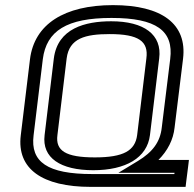

<svg xmlns="http://www.w3.org/2000/svg" viewBox="-20 -704 757 749"><path d="M707 0 714 -55 717 -80H692H598C634 -116 656 -159 661 -206L694 -474C711 -611 611 -684 421 -684C231 -684 114 -610 97 -473L61 -176C45 -45 145 25 334 25H679H704L707 0ZM660 -25H340C165 -25 98 -72 111 -176L147 -473C161 -584 241 -634 415 -634C590 -634 658 -584 644 -474L611 -206C605 -151 576 -111 518 -76L442 -30H526H661L660 -25ZM408 -571C521 -571 560 -543 551 -476L515 -177C507 -116 462 -90 350 -90C236 -90 196 -116 204 -177L240 -476C250 -555 313 -571 408 -571ZM414 -621C313 -621 205 -594 190 -476L154 -177C143 -88 216 -40 344 -40C470 -40 554 -88 565 -177L601 -476C613 -569 542 -621 414 -621Z"/></svg>

Font: Gamestation Text Outline
Style: Italic
Weight: 400
Designer: Jonas Hecksher
Foundry: Jonas Hecksher, Playtypeª, e-types AS
Version: Version 1.003